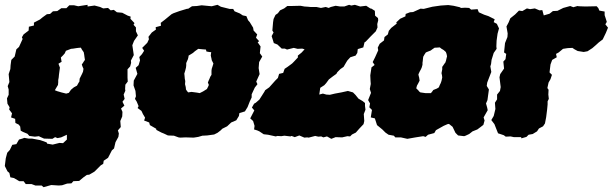

<svg xmlns="http://www.w3.org/2000/svg" viewBox="-36 -548 2547 798"><path d="M137 223H111L95 217H71L62 205H44L22 192L7 189L3 171L-5 164L-16 142L-12 110L-6 87L5 75L15 54L32 51L43 32L57 28L65 25L82 28H97L129 34L145 39L158 44L160 49L183 53L211 46L226 47L242 32V12L218 23L203 26L193 22L182 29L147 28L129 20L126 18L109 20L86 17L78 8L59 0L50 -5L48 -22L42 -30L28 -37L27 -54L10 -60L14 -77L2 -93L4 -102L-5 -117L-7 -139L0 -154V-176L-4 -190L3 -207L0 -240L7 -261L8 -277L11 -299L25 -313L32 -343L43 -353L58 -386L55 -393L62 -405L83 -421L84 -437L105 -442V-454L130 -467L141 -476L159 -489L172 -490L184 -501L202 -502L219 -514H240L252 -526H272L289 -522L328 -528V-521L357 -525L380 -519L393 -513L413 -515L424 -505L437 -507L450 -497L472 -495L495 -483L507 -479L506 -470L523 -452L519 -445L529 -434V-418L537 -401L521 -378L514 -360L518 -333L520 -319L508 -296L509 -287L505 -272L494 -260V-225L495 -209L485 -196L484 -178L485 -171L478 -155L482 -137L473 -125L481 -109L467 -97L473 -83L472 -64L464 -45L466 -20L454 -6L458 7L456 21L444 43L438 69L429 77L413 108L395 120L393 133L383 139L357 165L335 178L325 179L311 189L293 204L269 205L261 214L243 215L222 222L208 223L177 221L145 230ZM239 -159 250 -162 259 -175 271 -185 284 -192 290 -203 294 -209 295 -221 305 -241 309 -250 311 -262 307 -271 304 -280 309 -287 312 -292 317 -299 315 -312 314 -320 312 -331 305 -341 300 -350 289 -349 281 -348 269 -346 259 -345 254 -343 238 -337 233 -326 226 -318 217 -309 220 -291 213 -287 207 -283 213 -267 209 -237 208 -226 206 -215V-206L205 -195L199 -185L192 -173L202 -169L209 -167L219 -164Z M713 24 706 23 687 16 662 15 645 7 635 3 614 -8 613 -13 587 -28 584 -39 563 -47 567 -59 558 -74 552 -87 536 -99 540 -107 532 -126 525 -137 529 -148 527 -170 519 -193 520 -213 535 -241 528 -266 540 -277 546 -297 543 -311 554 -323 563 -337 555 -349 576 -370 583 -385 581 -395 595 -413 612 -425 611 -435 633 -441 632 -453 649 -466 677 -489 685 -493 710 -502 743 -512 745 -511 762 -522 782 -523 802 -526 844 -522 868 -528 882 -520 918 -511H933L939 -501L961 -492L973 -484L988 -481L995 -464L1002 -456L1016 -433L1018 -421L1033 -405L1028 -391L1041 -377L1035 -372L1047 -355L1044 -327L1054 -313L1041 -290L1039 -265L1043 -240L1029 -209L1034 -198L1023 -184L1010 -156V-143L1002 -126L993 -103L982 -85L959 -78L957 -66L946 -48L925 -39L908 -23L888 -13L881 -6L868 4L854 11L825 15L805 16L788 21L769 24L735 23ZM794 -161 808 -168 824 -178 829 -188 832 -195 828 -205 832 -215 834 -219 838 -229 843 -237V-254L844 -262L847 -271L851 -284L844 -298L843 -304L840 -317L841 -326L842 -331L833 -332L822 -334L820 -342L807 -343L797 -344L788 -345L774 -335L766 -328L758 -323L748 -317L747 -310L745 -302L741 -293L738 -286V-276L737 -267L734 -255L730 -242L731 -233L732 -221L734 -211L733 -198L736 -186L737 -176L741 -170L746 -164L760 -166L768 -165L783 -163Z M1291 -155 1306 -159 1320 -155 1335 -154 1356 -159 1383 -164 1410 -170 1431 -164 1441 -154 1454 -138 1471 -128 1481 -120V-108L1483 -92L1476 -74L1478 -45L1475 -32L1457 -13L1443 3L1427 11L1419 19L1408 18L1386 23L1359 22L1341 29L1323 19L1308 23L1299 19L1287 20L1274 17L1247 24L1241 23L1229 24L1208 15L1189 22L1176 17L1171 19L1146 16L1133 18L1117 17L1110 19L1078 12L1060 10L1042 -2L1033 -6L1020 -10L1022 -25L1016 -45L1004 -56L1021 -89L1011 -101L1020 -117L1027 -121L1042 -134L1063 -167L1066 -173L1083 -185L1108 -213L1119 -224L1124 -241L1141 -245L1147 -262L1159 -270L1178 -284L1185 -291L1202 -309V-317L1217 -329L1230 -343L1220 -346L1201 -345L1185 -349L1157 -342L1148 -346H1135L1117 -363L1102 -369L1099 -379L1093 -398L1101 -413L1096 -421L1099 -456L1101 -469L1109 -486L1119 -493L1128 -505L1145 -513L1158 -523H1172L1213 -524L1229 -521L1244 -520L1254 -519H1279L1298 -515L1318 -519L1330 -515L1339 -519L1359 -524L1378 -521H1395L1415 -528L1424 -525L1439 -528L1461 -521L1486 -524L1503 -513L1508 -512L1522 -503L1523 -483L1535 -473L1536 -464L1532 -448L1533 -434L1526 -418L1504 -396L1484 -375L1479 -372L1474 -351L1451 -344L1449 -328L1442 -317L1420 -310L1408 -297L1403 -289L1392 -270L1379 -261L1366 -248L1362 -241L1348 -231L1331 -218L1320 -203L1312 -194L1295 -183Z M1723 18 1691 23 1657 29 1630 23H1607L1601 16L1579 12L1566 3L1553 -10L1531 -28L1522 -56L1505 -60L1510 -91L1499 -102L1502 -118L1494 -132L1506 -162L1501 -178L1505 -199L1504 -212L1503 -235L1508 -268L1521 -278L1513 -290L1523 -310L1536 -339L1534 -350L1542 -366L1560 -380L1562 -394L1576 -405L1580 -420L1590 -432L1613 -450L1611 -455L1627 -470L1649 -480L1650 -490L1668 -497L1681 -498L1712 -512L1725 -511L1761 -520L1796 -525L1827 -527L1849 -524L1875 -518L1880 -515L1897 -516L1914 -515L1922 -508L1949 -510L1954 -497L1976 -487L1994 -481L2020 -468L2016 -456L2029 -449L2038 -430L2032 -408L2028 -379L2027 -355L2028 -345L2016 -328L2007 -299L2005 -282L2002 -272L2006 -249L1989 -205L1987 -191L1996 -176L1990 -132L1984 -118L1989 -100L1991 -90L1974 -60L1978 -47L1973 -29L1960 -19L1948 -10L1928 -2L1914 9L1899 16L1893 18L1868 15L1857 4L1845 -21L1830 -33L1824 -32L1808 -25L1776 -7L1769 5L1743 12L1733 21ZM1732 -161H1755L1760 -167L1765 -174L1780 -180L1788 -185L1792 -195L1796 -203L1799 -212L1802 -226L1801 -235L1799 -244L1802 -260V-270L1807 -277L1811 -283L1815 -288L1818 -297L1819 -302L1822 -314L1820 -324L1817 -332L1808 -340L1798 -346L1792 -351L1778 -350H1771L1762 -344L1754 -338L1741 -333L1734 -330L1728 -321L1723 -312L1722 -304L1721 -294L1720 -287V-279L1717 -268L1714 -261L1708 -250L1703 -239L1704 -233L1706 -226L1708 -213L1703 -203L1697 -192L1694 -181L1703 -172L1706 -168L1711 -164Z M2100 22 2086 19 2066 20 2058 14 2034 6 2026 -14 2019 -32 2006 -49 2016 -66 2023 -95 2021 -121 2030 -135V-155L2042 -170L2045 -186L2040 -227L2043 -240L2059 -263L2056 -292L2065 -302L2068 -324L2059 -330L2063 -369L2073 -394L2074 -409L2069 -438L2078 -455L2085 -472L2105 -488L2121 -504L2135 -502L2154 -513L2167 -510L2187 -513L2206 -505L2218 -506L2224 -484L2248 -491L2262 -502L2281 -503L2305 -515L2334 -523L2347 -518L2364 -523L2370 -522L2397 -521L2444 -522L2451 -514L2455 -504L2477 -500V-485L2481 -473L2486 -457L2480 -447L2491 -433L2482 -411L2469 -384L2453 -372L2441 -361L2426 -348L2406 -335L2390 -332L2365 -336L2352 -343L2343 -349L2323 -348L2304 -345L2286 -330L2275 -324L2278 -310L2259 -299L2252 -280L2248 -247L2258 -237L2252 -219L2244 -205L2239 -182L2244 -175L2243 -155L2245 -137L2240 -127V-114L2238 -93L2234 -61L2229 -35L2221 -23L2204 -14L2196 -2L2178 9L2161 12L2152 21L2131 27L2130 22Z"/></svg>

Font: Winky Rough Black
Style: Italic
Weight: 900
Italic angle: -8.97852°
Designer: Simon Atzbach
Foundry: typofactur
Version: Version 1.206; ttfautohint (v1.8.4.7-5d5b)